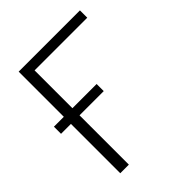

<svg xmlns="http://www.w3.org/2000/svg" viewBox="-199 -830 950 950"><g transform="rotate(-45 276.0 -355.5)"><path d="M319.8 -345.2H150.4V0H90.3V-345.2H21V-395H90.3V-710.9H519V-659.7H150.4V-395H319.8Z"/></g></svg>

Font: RobotoInd Light
Style: Regular
Weight: 300
Designer: Google
Version: Version 2.001151; 2014